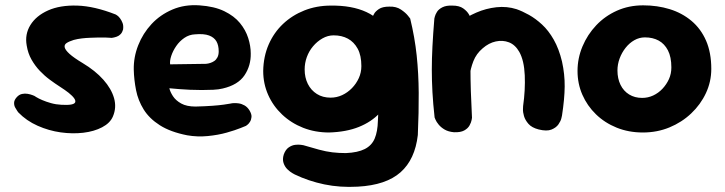

<svg xmlns="http://www.w3.org/2000/svg" viewBox="-20 -521 2852 755"><path d="M221 -109Q270 -106 275.5 -118.5Q281 -131 250 -156Q236 -167 216.5 -179.5Q197 -192 176 -207.5Q155 -223 136.5 -242.5Q118 -262 104 -286.5Q90 -311 85 -342Q77 -386 99.5 -422.5Q122 -459 169 -480Q216 -501 283.5 -499Q351 -497 435 -464Q435 -464 440.5 -460.5Q446 -457 452 -449Q458 -441 462 -430.5Q466 -420 464 -405Q461 -394 454.5 -387Q448 -380 439.5 -377Q431 -374 425 -373Q419 -372 419 -372Q419 -372 412 -372.5Q405 -373 393.5 -373.5Q382 -374 367 -373.5Q352 -373 335.5 -372.5Q319 -372 302 -370Q285 -368 270 -364Q251 -358 241.5 -351.5Q232 -345 234.5 -334.5Q237 -324 253.5 -309Q270 -294 305 -273Q355 -243 386.5 -207.5Q418 -172 428.5 -135Q439 -98 424 -63Q413 -37 381.5 -20.5Q350 -4 307.5 1Q265 6 218.5 -0.5Q172 -7 128 -26.5Q84 -46 52 -79Q52 -79 48 -84.5Q44 -90 39.5 -98.5Q35 -107 35.5 -117.5Q36 -128 46 -139Q55 -149 66.5 -151.5Q78 -154 89 -152Q100 -150 107.5 -147Q115 -144 115 -144Q115 -144 123 -139Q131 -134 146 -127.5Q161 -121 180.5 -115.5Q200 -110 221 -109Z M716 11Q650 -2 608.5 -28.5Q567 -55 545 -90.5Q523 -126 515 -166.5Q507 -207 506 -247Q505 -296 523.5 -343Q542 -390 576 -426.5Q610 -463 658 -483.5Q706 -504 764 -500Q823 -496 862 -477Q901 -458 923.5 -430.5Q946 -403 956 -371.5Q966 -340 966 -311Q967 -263 941.5 -225Q916 -187 856 -173Q840 -169 818.5 -168Q797 -167 773.5 -167Q750 -167 727 -168Q704 -169 686 -170.5Q668 -172 657 -173Q646 -174 646 -174Q649 -160 660 -143Q671 -126 692.5 -114Q714 -102 749 -102Q787 -103 814.5 -105Q842 -107 859.5 -109.5Q877 -112 885 -113.5Q893 -115 893 -115Q893 -115 900 -115.5Q907 -116 918.5 -114.5Q930 -113 941.5 -106.5Q953 -100 961 -87Q970 -72 969 -61Q968 -50 963 -42Q958 -34 952.5 -30Q947 -26 947 -26Q947 -26 926 -17.5Q905 -9 871.5 0.5Q838 10 797 14Q756 18 716 11ZM649 -268 789 -270Q789 -270 794 -270.5Q799 -271 807 -273.5Q815 -276 822.5 -281Q830 -286 835 -295.5Q840 -305 840 -319Q840 -343 831 -358.5Q822 -374 802 -381.5Q782 -389 747 -386Q724 -385 705 -372Q686 -359 673 -340Q660 -321 653.5 -301.5Q647 -282 649 -268Z M1387 213Q1317 217 1255 204Q1193 191 1139 165Q1139 165 1130 160Q1121 155 1110.5 145Q1100 135 1095 120Q1090 105 1096 86Q1103 67 1115.5 58.5Q1128 50 1141 48.5Q1154 47 1163.5 48.5Q1173 50 1173 50Q1207 60 1234.5 67.5Q1262 75 1287 78Q1312 81 1340 81Q1387 79 1414.5 65Q1442 51 1453.5 23.5Q1465 -4 1466 -46Q1470 -114 1470 -167Q1470 -220 1466.5 -265.5Q1463 -311 1458 -357Q1453 -403 1446 -457Q1446 -457 1451 -466.5Q1456 -476 1470 -485.5Q1484 -495 1511 -495Q1538 -496 1556.5 -483.5Q1575 -471 1584 -459.5Q1593 -448 1593 -448Q1611 -374 1618.5 -303Q1626 -232 1626.5 -156Q1627 -80 1623 10Q1612 106 1555 156.5Q1498 207 1387 213ZM1274 0Q1219 0 1172 -18.5Q1125 -37 1089.5 -70.5Q1054 -104 1034.5 -148Q1015 -192 1015 -242Q1016 -299 1036.5 -346Q1057 -393 1093 -427Q1129 -461 1177 -480Q1225 -499 1281 -499Q1364 -500 1421 -473.5Q1478 -447 1507.5 -391.5Q1537 -336 1537 -250Q1537 -200 1521 -155.5Q1505 -111 1473 -76.5Q1441 -42 1391.5 -22Q1342 -2 1274 0ZM1280 -137Q1304 -137 1325.5 -147Q1347 -157 1364 -174.5Q1381 -192 1391 -214Q1401 -236 1401 -261Q1401 -303 1386.5 -329.5Q1372 -356 1348 -369Q1324 -382 1292 -382Q1269 -382 1248 -370Q1227 -358 1211 -339Q1195 -320 1186.5 -296.5Q1178 -273 1178 -248Q1178 -216 1190.5 -191Q1203 -166 1226 -151.5Q1249 -137 1280 -137Z M2098 -12Q2071 -19 2058 -34Q2045 -49 2040.5 -64.5Q2036 -80 2036.5 -92Q2037 -104 2037 -104Q2046 -167 2043.5 -225Q2041 -283 2022 -317Q2006 -345 1981.5 -354.5Q1957 -364 1929.5 -358Q1902 -352 1878 -331Q1853 -310 1841.5 -280.5Q1830 -251 1826.5 -221Q1823 -191 1822 -168Q1822 -143 1821.5 -126.5Q1821 -110 1821.5 -98.5Q1822 -87 1822 -75Q1822 -75 1821.5 -68Q1821 -61 1817 -52Q1813 -43 1802 -35.5Q1791 -28 1769 -26Q1751 -25 1736.5 -35Q1722 -45 1714 -55Q1706 -65 1706 -65Q1696 -80 1694.5 -94Q1693 -108 1694 -128Q1695 -148 1692 -180Q1688 -218 1687.5 -245.5Q1687 -273 1690.5 -294.5Q1694 -316 1703 -336.5Q1712 -357 1728 -380Q1750 -407 1782.5 -431Q1815 -455 1853 -471.5Q1891 -488 1932 -492.5Q1973 -497 2011 -485Q2034 -477 2060 -462.5Q2086 -448 2111.5 -424.5Q2137 -401 2157.5 -365Q2178 -329 2190 -279Q2201 -229 2200.5 -180.5Q2200 -132 2190 -67Q2190 -67 2187.5 -56Q2185 -45 2176 -32Q2167 -19 2148.5 -11.5Q2130 -4 2098 -12ZM1765 -1Q1743 -3 1728.5 -11.5Q1714 -20 1705 -31Q1696 -42 1692.5 -50.5Q1689 -59 1689 -59Q1683 -113 1680.5 -158.5Q1678 -204 1678 -247Q1678 -290 1680.5 -338.5Q1683 -387 1688 -448Q1688 -448 1690 -456Q1692 -464 1698.5 -474.5Q1705 -485 1720 -492.5Q1735 -500 1759 -499Q1786 -499 1801.5 -488Q1817 -477 1824.5 -463.5Q1832 -450 1834.5 -440Q1837 -430 1837 -430Q1833 -381 1831.5 -338Q1830 -295 1830 -252.5Q1830 -210 1831.5 -162.5Q1833 -115 1836 -58Q1836 -58 1834.5 -49Q1833 -40 1826.5 -28Q1820 -16 1805.5 -8Q1791 0 1765 -1Z M2508 0Q2452 0 2405 -19Q2358 -38 2323.5 -71.5Q2289 -105 2270 -148.5Q2251 -192 2251 -242Q2251 -292 2270.5 -338.5Q2290 -385 2324.5 -421.5Q2359 -458 2406 -479Q2453 -500 2509 -500Q2565 -500 2613.5 -485Q2662 -470 2699 -439Q2736 -408 2756.5 -361Q2777 -314 2777 -250Q2777 -200 2756 -155Q2735 -110 2698 -75Q2661 -40 2612.5 -20Q2564 0 2508 0ZM2505 -136Q2528 -136 2548.5 -145.5Q2569 -155 2585 -172Q2601 -189 2610.5 -210Q2620 -231 2620 -256Q2620 -297 2606.5 -323Q2593 -349 2570 -361.5Q2547 -374 2516 -374Q2494 -374 2474.5 -363Q2455 -352 2440 -333Q2425 -314 2416.5 -291Q2408 -268 2408 -244Q2408 -212 2420 -187.5Q2432 -163 2454 -149.5Q2476 -136 2505 -136Z"/></svg>

Font: Sour Gummy
Style: Bold
Weight: 700
Designer: Stefie Justprince
Foundry: Eifetstype
Version: Version 1.000